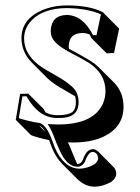

<svg xmlns="http://www.w3.org/2000/svg" viewBox="-20 -459 515 708"><path d="M54.2 -112.8 84 -113.8 140.6 -57.6Q144 -50.8 147.5 -44.9Q168.9 -33.7 190.9 -34.2Q239.7 -34.2 252 -51.3Q259.8 -63.5 259.8 -83Q259.3 -95.2 257.3 -104Q242.7 -112.8 221.7 -124.5Q175.8 -149.9 152.8 -172.4L96.7 -229Q59.6 -267.1 59.1 -317.9Q59.1 -388.2 135.3 -421.4Q176.8 -439 228 -439Q307.6 -439 356.4 -415.5Q359.4 -414.1 360.8 -413.1L362.8 -410.2L419.4 -353.5L400.4 -263.7L373.5 -262.2L316.9 -318.8Q313.5 -326.2 310.5 -332Q296.4 -337.4 282.7 -337.4Q234.4 -335.9 233.4 -288.6Q233.4 -283.7 234.4 -279.3Q236.3 -278.3 236.8 -277.8Q311.5 -237.8 329.1 -224.1Q336.9 -217.3 343.3 -211.4L399.9 -155.3Q435.5 -118.7 435.5 -65.4Q435.5 9.8 361.8 44.9Q315.9 66.4 250.5 66.4Q240.7 66.4 230.5 65.9Q234.4 73.2 253.4 119.6Q259.3 134.8 264.6 146H266.1Q279.3 144.5 285.2 130.9Q292 110.8 301.8 100.1Q310.1 91.8 323.2 90.8Q333.5 91.8 343.3 101.1L345.2 103L401.4 159.7Q408.2 168.5 408.7 182.6Q407.7 198.7 390.6 211.4Q359.9 229 328.6 229.5Q293 228.5 265.1 201.2L208.5 144.5Q187 122.6 172.9 88.9Q170.4 82.5 166 70.8Q162.6 61.5 161.1 57.6Q124 50.3 94.7 39.6L38.1 -17.1ZM147.5 27.3Q142.1 18.1 136.7 12.7Q130.4 6.8 124.5 4.4ZM62.5 -103.5 49.3 -23.4Q84.5 -11.7 126 -5.4H127.4L128.4 -4.9Q151.9 5.4 169.4 51.3Q171.4 55.7 174.8 65.4Q179.7 78.6 182.1 85.4Q215.8 161.1 272 163.1Q301.8 162.6 328.6 146.5Q341.3 136.2 341.8 126Q341.3 115.7 337.4 109.4Q331.1 102.5 323.2 101.1Q314.9 101.6 309.6 106.4V106.9Q300.3 117.2 294.4 133.8V134.3V134.8Q284.7 155.3 266.1 155.8Q231 155.8 206.1 107.9Q197.3 90.3 187.5 66.9Q185.1 61 180.7 49.3Q171.4 24.9 165.5 14.6L155.8 -1.5L174.8 -0.5Q185.5 0 193.8 0Q325.2 0 359.9 -77.6Q368.7 -99.1 369.1 -122.1Q369.1 -186.5 308.6 -226.6Q294.4 -235.8 232.4 -269Q180.7 -296.9 170.4 -324.2Q167 -334.5 167 -345.2Q169.4 -402.8 226.1 -403.8Q285.6 -402.8 323.2 -329.1L335.9 -329.6L352.1 -406.2Q302.7 -427.7 228 -429.2Q134.3 -429.2 90.8 -377.4Q69.3 -351.1 68.8 -317.9Q68.8 -253.4 138.2 -208.5Q151.9 -199.7 169.9 -189.9Q244.1 -149.4 259.8 -122.6Q269.5 -105 270 -83Q270 -30.8 216.8 -24.9Q206.1 -23.9 190.9 -23.9Q124.5 -23.9 80.6 -99.1Q79.1 -102.1 78.1 -104Z"/></svg>

Font: Linux Biolinum Shadow O
Style: Bold
Weight: 700
Designer: Philipp H. Poll
Foundry: Philipp H. Poll
Version: Version 0.9.2